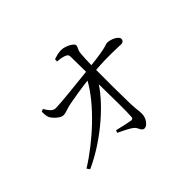

<svg xmlns="http://www.w3.org/2000/svg" viewBox="-160 -1037 1320 1320"><g transform="rotate(-45 500.0 -376.5)"><path d="M116 -49C289 -126 479 -281 571 -420C573 -300 575 -143 571 -101C570 -90 563 -85 550 -87C523 -91 472 -103 432 -113L424 -95C459 -77 504 -59 532 -35C552 -17 553 17 579 17C608 17 638 -27 638 -68C638 -93 632 -116 630 -177C628 -251 627 -410 628 -503C755 -513 832 -506 877 -506C892 -506 902 -517 902 -531C902 -557 849 -582 813 -582C796 -582 795 -567 628 -549C628 -585 630 -630 633 -659C637 -697 651 -698 651 -721C651 -737 597 -770 553 -770C526 -770 498 -761 480 -755L479 -734C502 -732 525 -729 543 -722C561 -715 568 -709 568 -691L570 -543C464 -532 309 -514 247 -513C221 -512 202 -533 179 -572L160 -564C160 -547 161 -523 167 -508C176 -485 221 -440 248 -441C277 -441 296 -455 339 -463C390 -472 461 -485 534 -493C452 -344 267 -173 101 -70Z"/></g></svg>

Font: Harano Aji Mincho TW
Style: Regular
Weight: 400
Foundry: Masamichi Hosoda
Version: HaranoAjiMinchoTW-Regular version 20230610;ttx 4.39.4